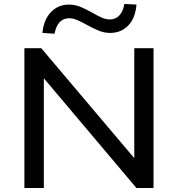

<svg xmlns="http://www.w3.org/2000/svg" viewBox="-20 -948 897 968"><path d="M103 0V-705H188L671 -134H657V-705H754V0H668L187 -570H201V0ZM255 -778 194 -782Q200 -848 236.5 -886.5Q273 -925 328 -925Q359 -925 388 -912.5Q417 -900 445 -884Q471 -869 492.5 -859.5Q514 -850 533 -850Q563 -850 582 -870.5Q601 -891 607 -928L668 -925Q663 -858 627 -820Q591 -782 535 -782Q504 -782 474 -795Q444 -808 417 -823Q392 -837 370 -846.5Q348 -856 329 -856Q299 -856 280.5 -836Q262 -816 255 -778Z"/></svg>

Font: Nunito Sans 10pt SemiExpanded Medium
Style: Regular
Weight: 500
Width: 6
Designer: Vernon Adams
Foundry: Vernon Adams
Version: Version 3.101;gftools[0.9.27]